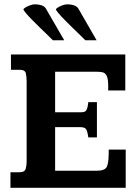

<svg xmlns="http://www.w3.org/2000/svg" viewBox="-20 -895 667 915"><path d="M29.8 0V-74.2H72.8Q97.2 -74.2 102.1 -89.4Q106.9 -104.5 106.9 -124V-507.3Q106.9 -529.8 103 -546.1Q99.1 -562.5 72.8 -562.5H32.2V-635.3H577.1V-463.9H495.6V-484.9Q495.6 -519.5 488.5 -533.7Q481.4 -547.9 468.8 -550.5Q456.1 -553.2 438 -553.2H242.7V-359.9H362.8Q375 -359.9 382.1 -362.1Q389.2 -364.3 393.8 -374.5Q398.4 -384.8 400.9 -408.2H441.9V-240.2H400.9Q396 -274.9 387.9 -282Q379.9 -289.1 361.8 -289.1H242.7V-81.5H444.3Q475.1 -81.5 486.3 -95.9Q497.6 -110.4 498 -162.1Q498 -165.5 498 -171.9Q498 -178.2 498 -182.1H579.1V0ZM286.1 -703.1H231.9Q224.1 -711.4 207.5 -727.3Q190.9 -743.2 171.4 -762.2Q151.9 -781.2 133.8 -799.6Q115.7 -817.9 104 -831.8Q92.3 -845.7 91.8 -850.1Q91.8 -853.5 101.3 -859.4Q110.8 -865.2 123.5 -869.9Q136.2 -874.5 146.5 -874.5Q162.1 -874.5 176.5 -870.1Q190.9 -865.7 197.8 -855.5ZM440.4 -703.1H386.7Q378.9 -711.4 362.3 -727.3Q345.7 -743.2 326.2 -762.2Q306.6 -781.2 288.6 -799.6Q270.5 -817.9 258.8 -831.8Q247.1 -845.7 246.6 -850.1Q246.6 -853.5 255.9 -859.4Q265.1 -865.2 278.1 -869.9Q291 -874.5 301.3 -874.5Q316.4 -874.5 331.1 -870.1Q345.7 -865.7 352.5 -855.5Z"/></svg>

Font: Kameron SemiBold
Style: Regular
Weight: 600
Designer: Vernon Adams
Foundry: Vernon Adams
Version: Version 1.100